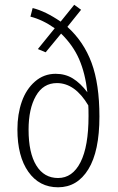

<svg xmlns="http://www.w3.org/2000/svg" viewBox="-20 -776 496 807"><path d="M263.2 -663.1Q332 -601.1 365 -511.7Q397.9 -422.4 397.9 -286.1Q397.9 -140.1 351.3 -64.5Q304.7 11.2 224.1 11.2Q145 11.2 99.1 -54Q53.2 -119.1 53.2 -231.9Q53.2 -295.9 71.5 -348.4Q89.8 -400.9 127 -433.3Q164.1 -465.8 213.9 -465.8Q254.4 -465.8 286.1 -446.3Q317.9 -426.8 347.2 -388.2Q338.4 -467.8 312.7 -526.9Q287.1 -585.9 236.8 -634.8L171.9 -556.2L139.2 -569.8L210 -657.2Q159.7 -692.9 107.9 -706.1L117.2 -742.2Q170.9 -729 234.9 -685.1L292 -755.9L320.8 -734.9ZM224.1 -27.8Q284.7 -27.8 318.4 -94.2Q352.1 -160.6 352.1 -288.1Q352.1 -319.8 351.1 -333Q295.4 -426.8 219.2 -426.8Q161.6 -426.8 130.9 -372.8Q100.1 -318.8 100.1 -231Q100.1 -133.3 132.6 -80.6Q165 -27.8 224.1 -27.8Z"/></svg>

Font: Fira Sans Compressed ExtraLight
Style: Regular
Weight: 250
Width: 1
Designer: Carrois Corporate & Edenspiekermann AG
Foundry: Carrois Corporate GbR & Edenspiekermann AG
Version: Version 4.203;PS 004.203;hotconv 1.0.88;makeotf.lib2.5.64775